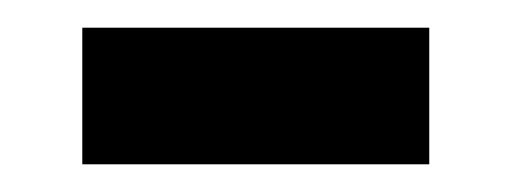

<svg xmlns="http://www.w3.org/2000/svg" viewBox="-20 -340 373 140"><path d="M40 -220.2V-319.8H293V-220.2Z"/></svg>

Font: Archivo Medium
Style: Regular
Weight: 500
Designer: Hector Gatti
Foundry: Omnibus-Type
Version: Version 2.001